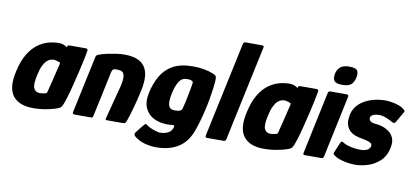

<svg xmlns="http://www.w3.org/2000/svg" viewBox="-75 -965 2914 1349"><g transform="rotate(10 1382.5 -290.5)"><path d="M189 6Q89 6 45 -51Q1 -108 29 -229Q46 -305 75 -353Q104 -401 140.5 -428Q177 -455 215.5 -465.5Q254 -476 291 -476Q312 -476 328 -469Q344 -462 349 -455L351 -461Q354 -469 358 -470.5Q362 -472 370 -472H482Q498 -472 497 -458Q493 -433 484 -390Q475 -347 463 -296.5Q451 -246 438.5 -196.5Q426 -147 414 -108Q402 -69 394 -52Q388 -39 380.5 -32.5Q373 -26 347 -18Q328 -11 284 -2.5Q240 6 189 6ZM216 -106Q225 -106 233 -107Q241 -108 248 -109.5Q255 -111 259 -112Q264 -113 266.5 -116Q269 -119 271 -126Q276 -147 281.5 -168Q287 -189 292 -209.5Q297 -230 302 -250.5Q307 -271 311.5 -290.5Q316 -310 321 -329Q323 -336 321 -340Q319 -344 314 -345Q307 -347 295.5 -350.5Q284 -354 274 -354Q264 -354 251 -349.5Q238 -345 225 -332.5Q212 -320 200 -295Q188 -270 179 -228Q163 -158 175.5 -132Q188 -106 216 -106Z M486 0Q482 0 476 -2.5Q470 -5 472 -15Q494 -117 515.5 -218.5Q537 -320 559 -422Q561 -434 570 -439Q579 -444 604 -452Q617 -456 644 -461.5Q671 -467 702 -471.5Q733 -476 757 -476Q820 -476 857 -458Q894 -440 910.5 -408.5Q927 -377 927.5 -336.5Q928 -296 918 -250Q911 -216 901.5 -177.5Q892 -139 881 -100.5Q870 -62 858 -28Q851 -7 846 -3.5Q841 0 825 0H714Q704 0 707 -11Q708 -16 714.5 -40Q721 -64 729.5 -97.5Q738 -131 747 -164.5Q756 -198 762 -221.5Q768 -245 769 -248Q781 -299 778 -323.5Q775 -348 762 -355.5Q749 -363 729 -363Q719 -363 715 -363Q711 -363 706 -362Q698 -361 693.5 -354Q689 -347 686 -334Q671 -261 654 -181.5Q637 -102 619 -20Q618 -14 615.5 -7Q613 0 605 0Z M974 -242Q989 -310 1019.5 -363.5Q1050 -417 1105 -447.5Q1160 -478 1248 -478Q1288 -478 1325 -471.5Q1362 -465 1389 -454Q1415 -444 1417.5 -432.5Q1420 -421 1418 -394Q1410 -309 1390.5 -217Q1371 -125 1342 -42Q1312 45 1248 86Q1184 127 1089 127Q1051 127 1008 116Q965 105 930 75Q927 72 925 64Q923 56 930 48Q934 43 942.5 32Q951 21 960 10Q969 -1 973 -6Q984 -20 989 -21Q994 -22 1004 -14Q1012 -7 1030 1Q1048 9 1067.5 15Q1087 21 1098 21Q1110 21 1127.5 18Q1145 15 1161.5 5Q1178 -5 1186 -27Q1186 -28 1186.5 -29Q1187 -30 1188 -31Q1190 -38 1188.5 -43.5Q1187 -49 1177 -47Q1172 -46 1160.5 -45.5Q1149 -45 1138 -45Q1087 -45 1044 -65.5Q1001 -86 980.5 -130Q960 -174 974 -242ZM1133 -267Q1126 -234 1125.5 -207.5Q1125 -181 1135.5 -166Q1146 -151 1171 -151Q1182 -151 1192.5 -152Q1203 -153 1212 -157Q1218 -159 1221.5 -163.5Q1225 -168 1227 -176Q1232 -193 1237.5 -219Q1243 -245 1248.5 -272.5Q1254 -300 1258 -322Q1262 -344 1263 -354Q1265 -359 1264 -366.5Q1263 -374 1260 -375Q1253 -379 1244.5 -381Q1236 -383 1220 -383Q1184 -383 1164 -350.5Q1144 -318 1133 -267Z M1419 -14 1564 -694Q1568 -708 1582 -708H1697Q1715 -708 1711 -694L1566 -14Q1563 0 1547 0H1432Q1416 0 1419 -14Z M1835 6Q1735 6 1691 -51Q1647 -108 1675 -229Q1692 -305 1721 -353Q1750 -401 1786.5 -428Q1823 -455 1861.5 -465.5Q1900 -476 1937 -476Q1958 -476 1974 -469Q1990 -462 1995 -455L1997 -461Q2000 -469 2004 -470.5Q2008 -472 2016 -472H2128Q2144 -472 2143 -458Q2139 -433 2130 -390Q2121 -347 2109 -296.5Q2097 -246 2084.5 -196.5Q2072 -147 2060 -108Q2048 -69 2040 -52Q2034 -39 2026.5 -32.5Q2019 -26 1993 -18Q1974 -11 1930 -2.5Q1886 6 1835 6ZM1862 -106Q1871 -106 1879 -107Q1887 -108 1894 -109.5Q1901 -111 1905 -112Q1910 -113 1912.5 -116Q1915 -119 1917 -126Q1922 -147 1927.5 -168Q1933 -189 1938 -209.5Q1943 -230 1948 -250.5Q1953 -271 1957.5 -290.5Q1962 -310 1967 -329Q1969 -336 1967 -340Q1965 -344 1960 -345Q1953 -347 1941.5 -350.5Q1930 -354 1920 -354Q1910 -354 1897 -349.5Q1884 -345 1871 -332.5Q1858 -320 1846 -295Q1834 -270 1825 -228Q1809 -158 1821.5 -132Q1834 -106 1862 -106Z M2391 -601Q2384 -567 2365 -549.5Q2346 -532 2300 -532Q2256 -532 2243.5 -549.5Q2231 -567 2238 -601Q2244 -630 2264.5 -648.5Q2285 -667 2329 -667Q2378 -667 2387.5 -648.5Q2397 -630 2391 -601ZM2263 -14Q2260 0 2245 0H2128Q2114 0 2117 -14L2211 -458Q2215 -472 2228 -472H2345Q2351 -472 2355 -468Q2359 -464 2357 -458Z M2358 -127Q2363 -140 2370.5 -138.5Q2378 -137 2384 -132Q2399 -123 2420.5 -117Q2442 -111 2464.5 -108Q2487 -105 2506 -105Q2524 -105 2538 -108.5Q2552 -112 2562 -119.5Q2572 -127 2576 -140Q2578 -148 2575.5 -155.5Q2573 -163 2556.5 -170.5Q2540 -178 2500 -185Q2481 -188 2458.5 -195.5Q2436 -203 2417.5 -219Q2399 -235 2390.5 -263Q2382 -291 2391 -336Q2401 -382 2434.5 -413Q2468 -444 2517 -460.5Q2566 -477 2621 -477Q2638 -477 2663.5 -473Q2689 -469 2714.5 -460.5Q2740 -452 2756 -437Q2765 -430 2765 -426Q2765 -422 2760 -414L2718 -341Q2711 -327 2695 -334Q2681 -342 2664 -350Q2647 -358 2629.5 -363.5Q2612 -369 2597 -369Q2570 -369 2553 -361.5Q2536 -354 2533 -340Q2531 -329 2536.5 -320.5Q2542 -312 2555 -307.5Q2568 -303 2587 -302Q2605 -301 2630 -293Q2655 -285 2677 -269Q2699 -253 2710.5 -225Q2722 -197 2713 -155Q2700 -94 2662 -59Q2624 -24 2576.5 -9.5Q2529 5 2485 5Q2466 5 2436.5 1Q2407 -3 2378.5 -12.5Q2350 -22 2332 -37Q2323 -44 2327 -54Z"/></g></svg>

Font: Glory Thin ExtraBold
Style: Italic
Weight: 800
Italic angle: -12°
Version: Version 1.011